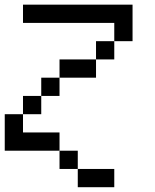

<svg xmlns="http://www.w3.org/2000/svg" viewBox="-20 -635 655 809"><path d="M307.7 76.9H461.5V153.8H307.7ZM230.8 0H307.7V76.9H230.8ZM0 0V-153.8H76.9V-76.9H230.8V0ZM76.9 -153.8V-230.8H153.8V-153.8ZM153.8 -230.8V-307.7H230.8V-230.8ZM230.8 -307.7V-384.6H384.6V-307.7ZM384.6 -384.6V-461.5H461.5V-384.6ZM461.5 -461.5V-538.5H76.9V-615.4H538.5V-461.5Z"/></svg>

Font: Mintsoda - Lime Green 13x16
Style: Regular
Weight: 400
Designer: Mintsoda-15
Version: Version 1.0